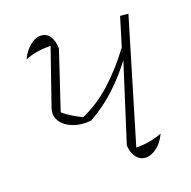

<svg xmlns="http://www.w3.org/2000/svg" viewBox="-79 -562 644 646"><g transform="rotate(-15 242.5 -239.0)"><path d="M207 -163Q172 -156 142.5 -164.5Q113 -173 98 -192.5Q83 -212 89 -238L140 -441Q89 -438 50 -418Q61 -447 80 -465Q99 -483 119 -483Q157 -483 165 -426L115 -216Q146 -195 184 -181Q238 -210 284 -259.5Q330 -309 370 -374L392 -478H421L330 -36Q377 -39 421 -60Q411 -31 391 -13Q371 5 350 5Q331 5 318 -10Q305 -25 301 -51L364 -331Q334 -283 295.5 -240Q257 -197 207 -163Z"/></g></svg>

Font: Piazzolla Thin
Style: Italic
Weight: 100
Italic angle: -11.3°
Designer: Juan Pablo del Peral
Foundry: Huerta Tipografica
Version: Version 1.330